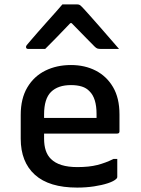

<svg xmlns="http://www.w3.org/2000/svg" viewBox="-20 -840 640 871"><path d="M302 -545Q365 -545 414.5 -519.5Q464 -494 493 -444.5Q522 -395 522 -321V-244Q522 -234 511 -234H180V-211Q180 -149 211 -119Q248 -82 331 -82Q384 -82 421.5 -91.5Q459 -101 495 -119H512V-37Q512 -33 508 -29Q497 -18 470 -9Q443 0 406.5 5.5Q370 11 330 11Q203 11 138.5 -47Q74 -105 74 -211V-319Q74 -393 104 -443.5Q134 -494 185.5 -519.5Q237 -545 302 -545ZM302 -454Q243 -454 211.5 -423Q180 -392 180 -321V-305H418V-323Q418 -395 386 -426Q372 -441 351 -447.5Q330 -454 302 -454ZM263 -820H331Q339 -820 344 -816Q349 -812 362 -798Q370 -789 388.5 -768.5Q407 -748 430.5 -721Q454 -694 477.5 -667Q501 -640 520 -618H438Q427 -618 421.5 -620Q416 -622 409 -629Q398 -640 371.5 -667Q345 -694 305 -735H299Q261 -695 234 -667.5Q207 -640 185 -618H108Q98 -618 98 -627Q98 -631 101.5 -635.5Q105 -640 118 -655Q130 -669 149.5 -691.5Q169 -714 191.5 -739Q214 -764 233.5 -786Q253 -808 263 -820Z"/></svg>

Font: Recursive Mn Lnr St Med
Style: Regular
Weight: 500
Monospace: yes
Version: Version 1.079;hotconv 1.0.112;makeotfexe 2.5.65598; ttfautoh